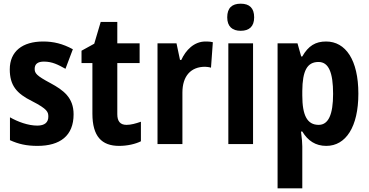

<svg xmlns="http://www.w3.org/2000/svg" viewBox="-20 -847 1999 1041"><path d="M379 -227C379 -318 324 -358 254 -396C177 -437 168 -450 168 -474C168 -500 185 -513 218 -513C264 -513 295 -496 335 -474L375 -580C320 -610 270 -622 214 -622C101 -622 33 -568 33 -471C33 -384 70 -340 153 -299C239 -255 242 -239 242 -214C242 -184 223 -166 182 -166C132 -166 76 -187 34 -211V-87C80 -66 124 -56 183 -56C306 -56 379 -111 379 -227Z M666 -170C632 -170 616 -189 616 -228V-505H737V-612H616V-728H526L491 -610L422 -572V-505H481V-231C481 -108 531 -56 626 -56C670 -56 714 -66 744 -81V-187C715 -177 690 -170 666 -170Z M1094 -622C1032 -622 987 -575 963 -522H956L937 -612H834V-66H969V-345C969 -435 1015 -485 1092 -485C1098 -485 1116 -483 1124 -480L1134 -618C1119 -622 1104 -622 1094 -622Z M1285 -827C1238 -827 1212 -804 1212 -753C1212 -703 1240 -680 1285 -680C1331 -680 1358 -703 1358 -753C1358 -803 1333 -827 1285 -827ZM1352 -612H1218V-66H1352Z M1748 -622C1691 -622 1652 -599 1619 -541H1613L1593 -612H1485V174H1619V-53C1619 -70 1617 -96 1612 -134H1619C1649 -84 1691 -56 1749 -56C1855 -56 1923 -159 1923 -339C1923 -522 1854 -622 1748 -622ZM1707 -511C1762 -511 1786 -454 1786 -338C1786 -227 1761 -170 1708 -170C1645 -170 1619 -222 1619 -330V-354C1620 -463 1645 -511 1707 -511Z"/></svg>

Font: Noto Sans Malayalam UI Condensed
Style: Bold
Weight: 700
Width: 3
Designer: Jelle Bosma - Monotype Design Team
Foundry: Monotype Imaging Inc.
Version: Version 2.104